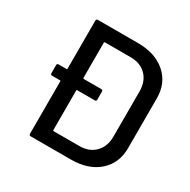

<svg xmlns="http://www.w3.org/2000/svg" viewBox="-157 -850 992 1000"><g transform="rotate(30 339.0 -350.0)"><path d="M152.8 -700.2H394Q498.5 -700.2 560.8 -645.5Q623 -590.8 623 -500V-200.2Q623 -109.4 560.8 -54.7Q498.5 0 394 0H152.8Q143.1 0 143.1 -9.8V-325.2Q143.1 -329.1 139.2 -329.1H91.8Q82 -329.1 82 -338.9V-387.2Q82 -397 91.8 -397H139.2Q143.1 -397 143.1 -400.9V-689.9Q143.1 -700.2 152.8 -700.2ZM526.9 -213.9V-485.8Q526.9 -545.9 491.9 -581.5Q457 -617.2 397.9 -617.2H243.2Q238.8 -617.2 238.8 -612.8V-400.9Q238.8 -397 243.2 -397H348.1Q357.9 -397 357.9 -387.2V-338.9Q357.9 -329.1 348.1 -329.1H243.2Q238.8 -329.1 238.8 -325.2V-86.9Q238.8 -83 243.2 -83H397.9Q456.1 -83 491.2 -118.4Q526.4 -153.8 526.9 -213.9Z"/></g></svg>

Font: Gruenseis Font Medium
Style: Regular
Weight: 500
Designer: Jeremy Tribby
Foundry: Tribby Type
Version: Version 1.408;Glyphs 3.1.2 (3151)